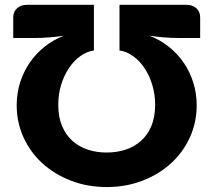

<svg xmlns="http://www.w3.org/2000/svg" viewBox="-20 -748 862 776"><path d="M411.5 8Q333.5 8 266.8 -17.8Q200 -43.5 151.2 -88Q102.5 -132.5 75 -193Q47.5 -253.5 47.5 -322.5Q47.5 -370.5 61.2 -414.2Q75 -458 100 -494.5Q125 -531 160 -559Q195 -587 238 -603.5Q209.5 -599.5 180.2 -597Q151 -594.5 122.5 -594.5H33.5V-678Q33.5 -700.5 48.8 -714.5Q64 -728.5 89.5 -728.5H359.5V-544Q330.5 -540 304.5 -521.2Q278.5 -502.5 258.8 -473Q239 -443.5 227.2 -405.5Q215.5 -367.5 215.5 -324.5Q215.5 -275 230.8 -238.8Q246 -202.5 272.5 -178.8Q299 -155 334.8 -143.2Q370.5 -131.5 411 -131.5Q452 -131.5 487.8 -143.2Q523.5 -155 550 -178.8Q576.5 -202.5 591.8 -238.8Q607 -275 607 -324.5Q607 -367.5 595.2 -405.5Q583.5 -443.5 563.8 -473Q544 -502.5 518 -521.2Q492 -540 463 -544V-728.5H733Q758.5 -728.5 773.8 -714.5Q789 -700.5 789 -678V-594.5H700Q671.5 -594.5 642.2 -597Q613 -599.5 584.5 -603.5Q627 -587 662.2 -559Q697.5 -531 722.5 -494.5Q747.5 -458 761.2 -414.2Q775 -370.5 775 -322.5Q775 -253.5 747.5 -193Q720 -132.5 671.2 -88Q622.5 -43.5 556 -17.8Q489.5 8 411.5 8Z"/></svg>

Font: Lato Black
Style: Regular
Weight: 900
Designer: Lukasz Dziedzic
Foundry: tyPoland Lukasz Dziedzic
Version: Version 2.007; 2014-02-27